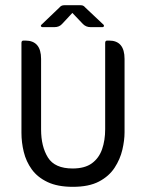

<svg xmlns="http://www.w3.org/2000/svg" viewBox="-20 -713 561 743"><path d="M260 -663 220 -620Q209 -608 191 -608H144Q140 -608 138.5 -611.5Q137 -615 140 -617L209 -683Q215 -690 220 -691.5Q225 -693 234 -693H287Q296 -693 300.5 -691.5Q305 -690 311 -683L381 -617Q383 -615 382 -611.5Q381 -608 377 -608H330Q313 -608 301 -620ZM262 10Q203 10 164 -8.5Q125 -27 103 -57.5Q81 -88 72 -125Q63 -162 63 -199V-547Q63 -556 71 -556H78Q139 -556 139 -485V-212Q139 -146 165.5 -103.5Q192 -61 261 -61Q308 -61 335.5 -81Q363 -101 375 -135.5Q387 -170 387 -213V-547Q387 -556 395 -556H402Q462 -556 462 -485V-201Q462 -170 453.5 -133.5Q445 -97 423.5 -64Q402 -31 363 -10.5Q324 10 262 10Z"/></svg>

Font: Zain
Style: Regular
Weight: 400
Designer: Zain,Boutros
Foundry: Mobile Telecommunications Company (Zain), 2024
Version: Version 1.51; ttfautohint (v1.8.4)